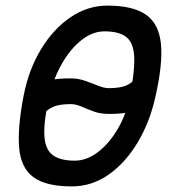

<svg xmlns="http://www.w3.org/2000/svg" viewBox="-20 -652 640 686"><path d="M104 -257V-345Q128 -360 158.5 -366Q189 -372 232 -372Q259 -372 283.5 -363.5Q308 -355 330 -346Q352 -337 369 -337Q407 -337 429.5 -346Q452 -355 474 -380L503 -355V-276Q478 -259 447 -252Q416 -245 369 -245Q338 -245 314 -254Q290 -263 270.5 -271.5Q251 -280 232 -280Q194 -280 171.5 -271Q149 -262 127 -237ZM236 14Q145 14 100 -18.5Q55 -51 48.5 -123Q42 -195 65 -313Q83 -404 126.5 -476Q170 -548 231.5 -590Q293 -632 364 -632Q455 -632 501.5 -599.5Q548 -567 555 -495Q562 -423 535 -305Q515 -215 471.5 -142.5Q428 -70 368 -28Q308 14 236 14ZM247 -78Q290 -78 330.5 -109Q371 -140 402 -193.5Q433 -247 445 -313Q462 -400 459.5 -449.5Q457 -499 431.5 -519.5Q406 -540 353 -540Q311 -540 271.5 -509Q232 -478 201.5 -425Q171 -372 155 -305Q136 -218 138.5 -168.5Q141 -119 167.5 -98.5Q194 -78 247 -78Z"/></svg>

Font: Victor Mono Thin
Style: Italic
Weight: 100
Italic angle: -12°
Monospace: yes
Designer: Rune Bjørnerås
Version: Version 1.561;gftools[0.9.30]